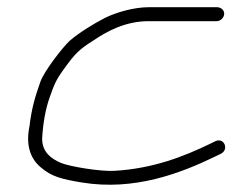

<svg xmlns="http://www.w3.org/2000/svg" viewBox="-20 -548 690 535"><path d="M585.7 -528H396.7C352.1 -528 303.9 -513.5 272.1 -498C238 -480.1 201.1 -457.4 173.7 -434C152.9 -414.2 103.7 -350.3 92.8 -321C78.5 -280.3 68.1 -247.2 62.3 -197C51.2 -144.2 64.3 -106.2 93.3 -82C123.5 -56 150.6 -49 208.1 -39.5C353.8 -15.5 483 -64.8 581.9 -113L596.3 -120C618.6 -132.4 604.4 -164.7 581.1 -155L566.8 -148C491.2 -111.2 405.2 -78.1 298.8 -72C259.7 -69.7 175.2 -83.7 149.9 -94C121.5 -106.3 98.1 -124.1 97.4 -161C99.7 -204 106.8 -244.4 118.5 -277C130.5 -310.2 134.4 -323.7 159.8 -358C189.2 -398.9 201.5 -410.8 239.8 -435C280.2 -462.1 330 -489 394.6 -489H583.6C594.2 -489 604.1 -498.4 604.7 -509C605.2 -519.6 596.2 -528 583.6 -528Z"/></svg>

Font: Just Breathe
Style: Obl1
Weight: 400
Foundry: Cannot Into Space Fonts
Version: Version 0.72